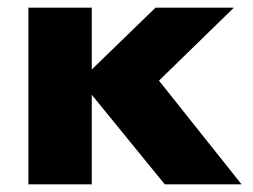

<svg xmlns="http://www.w3.org/2000/svg" viewBox="-20 -480 658 500"><path d="M54 -460V0H219V-460ZM385 -460 189 -270 409 0H609L394 -270L589 -460Z"/></svg>

Font: Jost ExtraBold
Style: Regular
Weight: 800
Version: Version 3.710